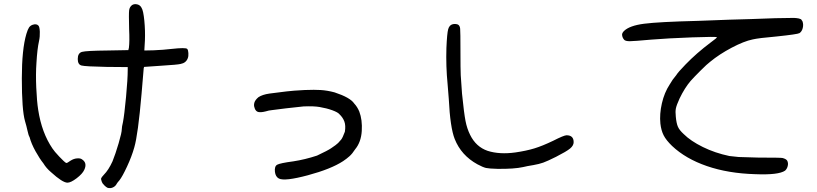

<svg xmlns="http://www.w3.org/2000/svg" viewBox="-20 -775 4040 949"><path d="M632.8 -750Q643.6 -756.8 658.2 -753.4Q672.9 -750 679.7 -736.3Q688.5 -722.7 693.4 -672.9Q698.2 -623 696.3 -575.2L693.4 -525.4L739.3 -526.4Q787.1 -528.3 828.1 -533.2Q898.4 -541 905.3 -533.2Q910.2 -528.3 911.1 -512.7Q912.1 -497.1 908.2 -487.3Q899.4 -463.9 873 -459Q858.4 -455.1 777.3 -450.2L692.4 -444.3L690.4 -438.5Q687.5 -399.4 679.7 -311.5Q662.1 -108.4 643.6 -45.9Q630.9 -1 607.9 48.3Q585 97.7 570.3 116.2Q560.5 127 556.6 133.8Q550.8 145.5 538.1 151.4Q525.4 157.2 511.7 153.3Q504.9 150.4 495.1 140.6Q485.4 130.9 483.4 124Q478.5 111.3 480 106.4Q481.4 101.6 493.2 88.9Q516.6 65.4 536.1 22.5Q550.8 -13.7 566.4 -66.9Q582 -120.1 582 -136.7Q582 -147.5 587.9 -171.9Q594.7 -208 603 -295.9Q611.3 -383.8 611.3 -430.7V-443.4L506.8 -444.3Q401.4 -446.3 382.8 -451.2Q364.3 -456.1 364.3 -483.4Q364.3 -512.7 385.3 -518.6Q406.2 -524.4 510.7 -525.4L614.3 -527.3L617.2 -539.1Q621.1 -571.3 618.2 -630.9Q616.2 -707 618.2 -723.6Q620.1 -740.2 632.8 -750ZM140.6 -652.3Q160.2 -659.2 169.9 -648.4Q175.8 -642.6 176.8 -618.2Q177.7 -593.8 172.9 -572.3Q164.1 -533.2 160.2 -464.8Q156.2 -410.2 159.2 -342.3Q162.1 -274.4 168.9 -231.4Q186.5 -118.2 239.3 -41Q248 -27.3 272.9 -1Q297.9 25.4 306.6 30.3Q311.5 32.2 328.1 19.5Q344.7 8.8 361.3 7.8Q377 6.8 383.8 11.7Q413.1 29.3 396.5 64.5Q387.7 84 358.9 106Q330.1 127.9 313.5 127.9Q289.1 127.9 232.4 76.2Q209 56.6 194.3 32.2Q176.8 10.7 155.8 -26.9Q134.8 -64.5 126 -97.7Q121.1 -104.5 115.2 -131.8Q111.3 -150.4 103.5 -176.8Q87.9 -231.4 87.9 -387.7Q87.9 -531.2 110.4 -607.4Q117.2 -629.9 123.5 -639.2Q129.9 -648.4 140.6 -652.3Z M1486.3 -330.1Q1536.1 -332 1564.5 -330.1Q1597.7 -328.1 1633.8 -318.4Q1710.9 -293 1730.5 -263.7Q1746.1 -247.1 1755.9 -223.6Q1771.5 -182.6 1768.1 -127.4Q1764.6 -72.3 1735.4 -37.1Q1721.7 -15.6 1707.5 -2.9Q1693.4 9.8 1675.8 21.5Q1616.2 60.5 1501.5 91.3Q1386.7 122.1 1358.4 107.4Q1341.8 98.6 1338.9 74.2Q1335.9 46.9 1350.1 39.1Q1364.3 31.2 1429.7 22.5Q1487.3 13.7 1546.9 -5.9Q1600.6 -31.2 1616.2 -42Q1642.6 -59.6 1651.4 -68.4Q1659.2 -76.2 1666.5 -85.4Q1673.8 -94.7 1684.6 -124Q1689.5 -154.3 1682.1 -174.3Q1674.8 -194.3 1657.2 -210.9Q1650.4 -219.7 1622.6 -230Q1594.7 -240.2 1559.6 -246.1Q1532.2 -251 1480.5 -249Q1385.7 -239.3 1322.3 -230.5Q1309.6 -229.5 1293.9 -224.6Q1271.5 -218.8 1257.8 -221.2Q1244.1 -223.6 1238.3 -241.2V-242.2Q1233.4 -253.9 1237.3 -267.6Q1241.2 -281.2 1257.8 -294.9Q1277.3 -307.6 1311.5 -312.5Q1345.7 -317.4 1396.5 -323.2Q1427.7 -327.1 1486.3 -330.1Z M2217.8 -655.3Q2230.5 -658.2 2241.2 -654.3Q2241.2 -654.3 2242.2 -654.3Q2252.9 -649.4 2254.4 -633.3Q2255.9 -617.2 2255.9 -525.4Q2255.9 -522.5 2255.9 -518.6Q2255.9 -431.6 2257.3 -403.3Q2258.8 -375 2263.7 -311.5Q2273.4 -215.8 2280.8 -177.7Q2288.1 -139.6 2303.7 -108.4Q2333 -48.8 2390.6 -29.3Q2449.2 -10.7 2527.3 -21.5Q2581.1 -29.3 2621.1 -41.5Q2661.1 -53.7 2713.9 -79.1Q2767.6 -106.4 2780.3 -106.4Q2815.4 -106.4 2815.4 -72.3Q2815.4 -55.7 2797.9 -41Q2780.3 -26.4 2728.5 0Q2685.5 21.5 2665 28.8Q2644.5 36.1 2616.2 41Q2585 45.9 2565.4 50.8Q2521.5 60.5 2439.5 59.6Q2397.5 58.6 2382.3 55.2Q2367.2 51.8 2339.8 37.1Q2259.8 -6.8 2227.5 -87.9Q2205.1 -144.5 2198.2 -286.1Q2195.3 -327.1 2192.4 -358.4Q2183.6 -447.3 2186.5 -538.1Q2189.5 -610.4 2195.3 -630.9Q2201.2 -651.4 2217.8 -655.3Z M3946.3 -669.9Q3952.1 -654.3 3947.8 -636.7Q3943.4 -619.1 3931.6 -611.3Q3921.9 -605.5 3818.4 -594.7Q3728.5 -586.9 3700.2 -580.1Q3657.2 -571.3 3596.2 -539.1Q3535.2 -506.8 3490.2 -469.7Q3475.6 -459 3442.4 -425.8Q3409.2 -392.6 3393.6 -375Q3364.3 -340.8 3338.9 -288.1Q3324.2 -255.9 3320.8 -239.7Q3317.4 -223.6 3320.3 -198.2Q3323.2 -166 3330.6 -148.9Q3337.9 -131.8 3359.4 -112.3Q3393.6 -78.1 3454.1 -48.3Q3514.6 -18.6 3585 -3.9L3630.9 1L3728.5 3.9Q3839.8 3.9 3847.7 5.9Q3866.2 10.7 3871.1 19.5Q3877 31.2 3873.5 45.4Q3870.1 59.6 3860.4 68.4Q3828.1 90.8 3711.9 85.9Q3579.1 82 3474.1 45.9Q3369.1 9.8 3301.8 -53.7Q3272.5 -82 3260.3 -106Q3248 -129.9 3244.1 -164.1Q3239.3 -210.9 3251.5 -264.2Q3263.7 -317.4 3290 -357.4Q3303.7 -381.8 3322.3 -403.3Q3331.1 -418 3368.2 -456.1Q3422.9 -512.7 3493.2 -565.4Q3525.4 -588.9 3523.4 -590.8Q3521.5 -594.7 3400.9 -590.3Q3280.3 -585.9 3198.2 -579.1Q3111.3 -571.3 3092.8 -571.3Q3074.2 -571.3 3066.4 -577.1Q3055.7 -587.9 3054.7 -603.5Q3054.7 -612.3 3064.5 -622.1Q3091.8 -648.4 3163.6 -657.7Q3235.4 -667 3430.7 -671.9Q3486.3 -673.8 3585 -677.7Q3648.4 -679.7 3690.4 -680.7Q3826.2 -686.5 3904.3 -686.5L3917 -685.5L3928.7 -683.6L3939.5 -679.7Z"/></svg>

Font: JasonHandwriting4
Style: Regular
Weight: 400
Version: Version 1.01.21